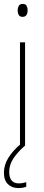

<svg xmlns="http://www.w3.org/2000/svg" viewBox="-21 -743 227 980"><path d="M95 -723Q110 -723 115 -713Q120 -703 120 -691Q120 -676 114 -666.5Q108 -657 94 -657Q80 -657 74.5 -667Q69 -677 69 -690Q69 -702 74.5 -712.5Q80 -723 95 -723ZM107 -527V0H81V-527ZM26 134Q26 193 75 193Q85 193 96 191Q107 189 113 187V210Q106 213 95.5 215Q85 217 73 217Q40 217 19.5 197Q-1 177 -1 138Q-1 99 22 62Q45 25 87 -10L107 0Q69 33 47.5 65.5Q26 98 26 134Z"/></svg>

Font: Noto Sans Lao Looped Condensed Thin
Style: Regular
Weight: 100
Width: 3
Designer: Mark Frömberg, Ben Mitchell
Foundry: The Fontpad Ltd
Version: Version 1.002; ttfautohint (v1.8.4.7-5d5b)